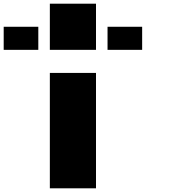

<svg xmlns="http://www.w3.org/2000/svg" viewBox="-20 -1020 915 1040"><path d="M250 0H500V-625H250ZM562.5 -750H750V-875H562.5ZM250 -750H500V-1000H250ZM0 -750H187.5V-875H0Z"/></svg>

Font: Faithful 32x
Style: Bold
Weight: 400
Foundry: Faithful Resource Pack
Version: Version 1.0; January 27, 2023